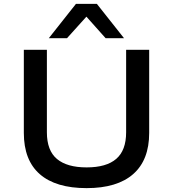

<svg xmlns="http://www.w3.org/2000/svg" viewBox="-20 -962 894 991"><path d="M427 9Q268 9 185.5 -63Q103 -135 103 -276V-705H222V-279Q222 -185 274 -141.5Q326 -98 427 -98Q529 -98 580 -142Q631 -186 631 -279V-705H750V-276Q750 -136 667.5 -63.5Q585 9 427 9ZM232 -765 372 -942H480L620 -765H525L426 -876L326 -765Z"/></svg>

Font: Nunito Sans 7pt SemiExpanded SemiBold
Style: Regular
Weight: 600
Width: 6
Designer: Vernon Adams
Foundry: Vernon Adams
Version: Version 3.101;gftools[0.9.27]